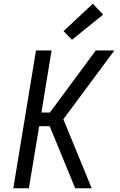

<svg xmlns="http://www.w3.org/2000/svg" viewBox="-20 -1004 640 1024"><path d="M51 0 172 -735H255L201 -404H246L267 -432L491 -735H590L318 -368L469 0H381L245 -331H189L134 0ZM364 -792 319 -838 475 -984 530 -926Z"/></svg>

Font: Iosevka Aile
Style: Italic
Weight: 400
Italic angle: -9°
Designer: Belleve Invis
Foundry: Belleve Invis
Version: Version 28.0.1; ttfautohint (v1.8.4)